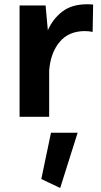

<svg xmlns="http://www.w3.org/2000/svg" viewBox="-20 -559 485 919"><path d="M177.7 297.9 268.1 340.8 351.6 76.2H224.1ZM73.7 0H215.3V-220.7C219.7 -277.8 236.3 -323.7 265.6 -358.4C294.4 -393.1 335 -410.2 386.7 -410.2C399.9 -410.2 412.1 -408.7 423.3 -406.2L425.8 -537.1C417 -538.1 407.7 -538.6 397.5 -538.6C348.1 -538.6 308.6 -526.9 278.8 -503.9C248.5 -481 225.1 -450.7 209 -414.1L198.2 -532.7H73.7Z"/></svg>

Font: Estedad Bold
Style: Regular
Weight: 700
Designer: Amin Abedi
Version: Version 7.3